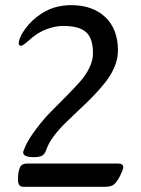

<svg xmlns="http://www.w3.org/2000/svg" viewBox="-20 -720 545 740"><path d="M159.7 -146Q152.8 -126 142.6 -120.1Q132.3 -114.3 109.9 -114.3Q69.3 -114.3 69.3 -132.8Q69.3 -137.7 80.3 -161.6Q91.3 -185.5 119.9 -223.6Q148.4 -261.7 176.8 -290Q205.1 -318.4 234.9 -348.6Q264.6 -378.9 287.1 -403.8Q309.6 -428.7 324 -457.8Q338.4 -486.8 338.4 -515.1Q338.4 -571.8 312 -595.9Q285.6 -620.1 222.2 -620.1Q194.3 -620.1 159.2 -607.4Q124 -594.7 89.8 -563Q67.9 -543.5 61.5 -543.5Q52.2 -543.5 52.2 -553.2Q52.2 -565.4 63.5 -587.9Q87.4 -628.4 121.8 -654.8Q156.2 -681.2 188.5 -690.7Q220.7 -700.2 253.9 -700.2Q336.9 -700.2 385.7 -654.1Q434.6 -607.9 434.6 -524.9Q434.6 -494.1 421.6 -462.9Q408.7 -431.6 387.2 -404.3Q365.7 -377 339.6 -350.1Q313.5 -323.2 285.4 -297.1Q257.3 -271 232.7 -246.8Q208 -222.7 188 -196.3Q168 -169.9 159.7 -146ZM84.5 -89.8H434.1Q455.1 -89.8 455.1 -75.2Q455.1 -67.9 444.1 -44.9Q433.1 -22 419.9 -9.8Q409.2 0 383.8 0H69.8Q49.3 0 49.3 -26.9Q49.3 -57.6 56.4 -73.7Q63.5 -89.8 84.5 -89.8Z"/></svg>

Font: SirinStencil
Style: Regular
Weight: 400
Designer: Olga Karpushina (okarpush@gmail.com)
Foundry: Cyreal (www.cyreal.org)
Version: Version 1.002